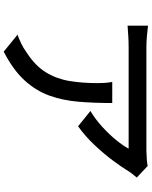

<svg xmlns="http://www.w3.org/2000/svg" viewBox="89 -866 822 1040"><g transform="rotate(90 500.0 -346.0)"><path d="M941.9 -675.8Q935.1 -668 925 -655.5Q915 -643.1 909.2 -633.8Q887.7 -597.7 850.3 -547.4Q813 -497.1 765.1 -446.5Q717.3 -396 664.1 -357.9L581.1 -424.8Q625 -450.7 666.3 -488.3Q707.5 -525.9 739 -564.7Q770.5 -603.5 785.2 -631.8Q768.6 -631.8 726.1 -631.8Q683.6 -631.8 626.2 -631.8Q568.8 -631.8 506.6 -631.8Q444.3 -631.8 387.9 -631.8Q331.5 -631.8 291 -631.8Q250.5 -631.8 236.8 -631.8Q207 -631.8 179.2 -630.1Q151.4 -628.4 119.1 -626V-736.8Q147 -733.4 177 -730.7Q207 -728 236.8 -728Q250.5 -728 292.5 -728Q334.5 -728 392.8 -728Q451.2 -728 515.4 -728Q579.6 -728 638.2 -728Q696.8 -728 739.3 -728Q781.7 -728 795.9 -728Q812.5 -728 839.8 -730Q867.2 -731.9 878.9 -734.9ZM538.1 -543Q538.1 -445.3 531 -360.1Q523.9 -274.9 497.6 -201.9Q471.2 -128.9 414.8 -67.4Q358.4 -5.9 259.8 44.9L168 -29.8Q189.9 -37.6 215.1 -49.6Q240.2 -61.5 264.2 -79.1Q335.4 -125 371.1 -182.6Q406.7 -240.2 418.5 -310.1Q430.2 -379.9 430.2 -462.9Q430.2 -483.4 429 -502.4Q427.7 -521.5 423.8 -543Z"/></g></svg>

Font: Source Han Sans CN Medium
Style: Regular
Weight: 500
Designer: Ryoko NISHIZUKA  (kana, bopomofo & ideographs); Paul D. Hunt (Latin, Greek & Cyrillic); Sandoll Communications , Soo-you
Foundry: Adobe
Version: Version 2.004;hotconv 1.0.118;makeotfexe 2.5.65603